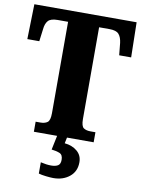

<svg xmlns="http://www.w3.org/2000/svg" viewBox="-101 -782 806 1091"><g transform="rotate(10 301.5 -237.0)"><path d="M130 0V-58H158Q183 -58 198 -69Q213 -80 213 -122V-649H153Q113 -649 98 -632Q83 -615 80 -582L71 -512H2L7 -714H597L601 -512H532L525 -582Q521 -615 506 -632Q491 -649 452 -649H392V-120Q392 -78 407 -68Q422 -58 446 -58H475V0ZM284 240Q269 240 242 237Q215 234 199 229V164Q233 172 259 172Q284 172 298.5 163.5Q313 155 313 130Q313 101 294 93Q275 85 247 82L266 -9H323L314 34Q357 38 386 62Q415 86 415 126Q415 179 377.5 209.5Q340 240 284 240Z"/></g></svg>

Font: Noto Serif Condensed Black
Style: Regular
Weight: 900
Width: 3
Designer: Monotype Design Team
Foundry: Monotype Imaging Inc.
Version: Version 2.015; ttfautohint (v1.8.4.7-5d5b)